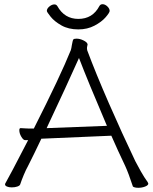

<svg xmlns="http://www.w3.org/2000/svg" viewBox="-20 -890 730 914"><path d="M114 -101Q103 -81 93 -57Q83 -33 76 -12Q74 -6 62.5 -2Q51 2 36 2Q22 2 13 -2Q4 -6 4 -12Q4 -16 7 -20Q22 -45 114 -223H99Q91 -223 81.5 -239Q72 -255 72 -270Q72 -280 78 -280H80Q88 -280 97.5 -279Q107 -278 119 -278H141Q268 -529 317 -651Q320 -660 322 -675Q326 -698 329 -702Q332 -706 344 -706Q360 -706 376.5 -698Q393 -690 396 -682L397 -679Q397 -676 395.5 -671Q394 -666 394 -660Q394 -654 395 -651Q436 -541 498.5 -398Q561 -255 624 -123Q633 -105 650 -75Q667 -45 683 -23Q686 -17 686 -16Q686 -8 671 -2Q656 4 638 4Q627 4 619.5 1.5Q612 -1 612 -4Q592 -65 576 -100Q542 -171 510 -244L184 -230H177Q139 -150 114 -101ZM489 -291Q398 -504 356 -614Q299 -486 202 -280ZM353 -750Q306 -750 272.5 -769Q239 -788 221 -810.5Q203 -833 203 -838Q203 -849 215 -859Q227 -869 239 -869Q248 -869 253 -861Q287 -800 353 -800Q421 -800 453 -861Q458 -870 468 -870Q480 -870 491 -859.5Q502 -849 502 -838Q502 -830 483 -808Q464 -786 430 -768Q396 -750 353 -750Z"/></svg>

Font: JyunsaiKaai Light
Style: Regular
Weight: 300
Designer: Fontworks Inc.
Version: Version 0.030;April 7, 2024;FontCreator 14.0.0.2901 64-bit